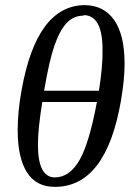

<svg xmlns="http://www.w3.org/2000/svg" viewBox="-20 -719 531 749"><path d="M312 -699H309Q385 -699 426 -640Q466 -582 466 -470Q466 -409 452 -327Q394 10 194 10Q121 10 85 -47Q49 -104 49 -211Q49 -284 64 -366Q123 -699 312 -699ZM306 -660V-658Q267 -658 240 -629Q213 -601 192 -540Q172 -482 152 -365H366Q381 -462 380 -521Q381 -660 306 -660ZM145 -321Q128 -217 128 -154Q128 -27 194 -27Q252 -27 291 -96Q329 -164 358 -321Z"/></svg>

Font: Libra Serif Modern
Style: Italic
Weight: 400
Italic angle: -12°
Designer: Stefan Peev, Context Ltd
Foundry: Stefan Peev, Context Ltd
Version: Version 1.000